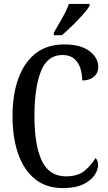

<svg xmlns="http://www.w3.org/2000/svg" viewBox="-20 -951 553 981"><path d="M300 10Q216 10 159 -36Q102 -82 73 -164.5Q44 -247 44 -358Q44 -468 74 -550.5Q104 -633 162.5 -678.5Q221 -724 308 -724Q392 -724 437 -690Q482 -656 482 -609Q482 -578 460 -559Q438 -540 400 -540Q400 -573 390.5 -602.5Q381 -632 359 -651Q337 -670 299 -670Q222 -670 189 -586.5Q156 -503 156 -358Q156 -210 193.5 -130Q231 -50 317 -50Q378 -50 412 -78.5Q446 -107 468 -143Q481 -133 481 -107Q481 -83 463 -56Q445 -29 405.5 -9.5Q366 10 300 10ZM255 -784Q276 -821 298 -859Q320 -897 332 -931H438V-921Q428 -904 403.5 -876.5Q379 -849 350 -820.5Q321 -792 296 -771H255Z"/></svg>

Font: Noto Serif Tamil ExtraCondensed Medium
Style: Regular
Weight: 500
Width: 2
Designer: Indian Type Foundry, Tom Grace, and the Monotype Design Team
Foundry: Monotype Imaging Inc.
Version: Version 2.004; ttfautohint (v1.8.4.7-5d5b)